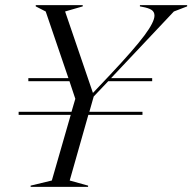

<svg xmlns="http://www.w3.org/2000/svg" viewBox="-20 -732 753 752"><path d="M120 -712H304V-707L235 -687L344 -368L413 -441Q506 -540 545.5 -593Q585 -646 585 -671Q585 -686 573 -693.5Q561 -701 538 -705L528 -707V-712H713V-707L661 -687L415 -426H576V-414H404L347 -354L330 -294H538V-282H326L253 -25L325 -5V0H100V-5L183 -25L257 -282H53V-294H260L275 -345L252 -414H91V-426H248L159 -687L120 -707Z"/></svg>

Font: Nyght Serif Light Italic
Style: Regular
Weight: 300
Italic angle: -16°
Designer: Maksym Kobuzan
Version: Version 0.410